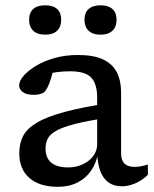

<svg xmlns="http://www.w3.org/2000/svg" viewBox="-20 -712 596 742"><path d="M413 -315.5 397.5 -257Q318.5 -245.5 270.8 -233.2Q223 -221 198 -207Q173 -193 164.5 -176.2Q156 -159.5 156 -138Q156 -102 178 -83.5Q200 -65 242.5 -65Q274 -65 299.8 -77Q325.5 -89 340.5 -109.2Q355.5 -129.5 355.5 -154.5V-335Q355.5 -387 332.8 -411.8Q310 -436.5 251.5 -436.5Q223.5 -436.5 199.5 -433.2Q175.5 -430 154 -424L189 -457Q185 -438 181 -422.8Q177 -407.5 172.5 -395.2Q168 -383 162.5 -372Q154 -355 140.8 -350.2Q127.5 -345.5 109.5 -345.5Q82.5 -345.5 68.2 -356.2Q54 -367 54 -382Q54 -399 71.2 -419Q88.5 -439 119 -457.5Q149.5 -476 191 -487.8Q232.5 -499.5 281 -499.5Q342.5 -499.5 379 -482Q415.5 -464.5 431.8 -432Q448 -399.5 448 -355V-120Q448 -101.5 454 -89.8Q460 -78 471.8 -72.5Q483.5 -67 500.5 -67Q512 -67 525 -69.5Q538 -72 551.5 -76V-36.5Q528.5 -14 501.8 -3Q475 8 451 8Q421.5 8 400.5 -6.2Q379.5 -20.5 368.2 -49.2Q357 -78 355.5 -122L359.5 -123.5Q353 -83 332.5 -53Q312 -23 279.2 -6.5Q246.5 10 203.5 10Q133 10 93.8 -24Q54.5 -58 54.5 -120.5Q54.5 -156.5 68.8 -185.2Q83 -214 121.2 -237.2Q159.5 -260.5 230 -279.5Q300.5 -298.5 413 -315.5ZM154.5 -578Q124.5 -578 108.5 -593.2Q92.5 -608.5 92.5 -635.5Q92.5 -663 108.5 -677.2Q124.5 -691.5 154.5 -691.5Q185 -691.5 200.8 -677.2Q216.5 -663 216.5 -635.5Q216.5 -608.5 200.8 -593.2Q185 -578 154.5 -578ZM368.5 -578Q338.5 -578 322.5 -593.2Q306.5 -608.5 306.5 -635.5Q306.5 -663 322.5 -677.2Q338.5 -691.5 368.5 -691.5Q398.5 -691.5 414.5 -677.2Q430.5 -663 430.5 -635.5Q430.5 -608.5 414.5 -593.2Q398.5 -578 368.5 -578Z"/></svg>

Font: Newsreader 9pt
Style: Regular
Weight: 400
Designer: Hugues Gentile
Foundry: Production Type
Version: Version 1.003